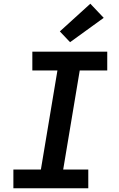

<svg xmlns="http://www.w3.org/2000/svg" viewBox="-20 -1013 640 1033"><path d="M52 0V-101H200L289 -634H154V-735H557V-634H409L320 -101H455V0ZM357 -786 302 -844 466 -993 538 -917Z"/></svg>

Font: Iosevka Curly Slab Extended
Style: Bold Italic
Weight: 700
Width: 7
Italic angle: -9°
Monospace: yes
Designer: Belleve Invis
Foundry: Belleve Invis
Version: Version 11.0.0; ttfautohint (v1.8.3)